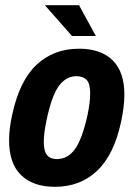

<svg xmlns="http://www.w3.org/2000/svg" viewBox="-20 -710 516 741"><path d="M15 -169Q15 -213 27 -267Q55 -398 121 -460Q187 -522 285 -522Q369 -522 414.5 -477.5Q460 -433 460 -345Q460 -300 448 -243Q421 -114 355.5 -51.5Q290 11 192 11Q108 11 61.5 -34Q15 -79 15 -169ZM318 -267Q328 -316 328 -349Q328 -387 314.5 -401.5Q301 -416 275 -416Q235 -416 207 -378Q179 -340 159 -243Q149 -194 149 -163Q149 -126 162 -111Q175 -96 199 -96Q241 -96 269 -134Q297 -172 318 -267ZM153 -690H285L350 -571H258Z"/></svg>

Font: Decalotype
Style: Bold Italic
Weight: 700
Italic angle: -12°
Designer: Alfredo Marco Pradil
Foundry: Alfredo Marco Pradil
Version: Version 1.0